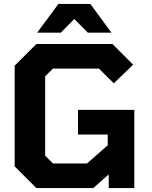

<svg xmlns="http://www.w3.org/2000/svg" viewBox="-20 -962 777 982"><path d="M170 -795 279 -942H442L550 -795H429L360 -865L291 -795ZM166 0 55 -111V-626L166 -737H555L661 -631L562 -536L486 -611H251L211 -572V-166L251 -126H425L531 -219V-274H379V-400H667V0H536V-70L457 0Z"/></svg>

Font: Tomorrow SemiBold
Style: Regular
Weight: 600
Designer: Tony de Marco, Monica Rizzolli
Foundry: Just in Type
Version: Version 2.002